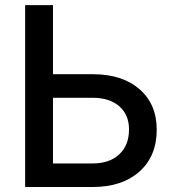

<svg xmlns="http://www.w3.org/2000/svg" viewBox="-20 -748 694 768"><path d="M191.9 -451.2H350.6Q468.8 -451.2 537.8 -391.4Q606.9 -331.5 606.9 -229Q606.9 -123.5 537.8 -61.8Q468.8 0 350.6 0H80.6V-727.5H191.9ZM191.9 -356.9V-94.2H350.6Q418 -94.2 457 -130.6Q496.1 -167 496.1 -230.5Q496.1 -289.1 457 -323Q418 -356.9 350.6 -356.9Z"/></svg>

Font: Inter Medium
Style: Regular
Weight: 500
Designer: Rasmus Andersson
Foundry: rsms
Version: Version 4.001;git-9221beed3